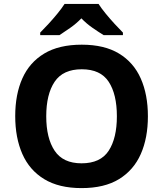

<svg xmlns="http://www.w3.org/2000/svg" viewBox="-20 -954 836 984"><path d="M738 -358Q738 -247 701.5 -164.5Q665 -82 590 -36Q515 10 398 10Q282 10 206.5 -36Q131 -82 94.5 -165Q58 -248 58 -359Q58 -470 94.5 -552Q131 -634 206.5 -679.5Q282 -725 399 -725Q515 -725 590 -679.5Q665 -634 701.5 -551.5Q738 -469 738 -358ZM217 -358Q217 -246 260 -181.5Q303 -117 398 -117Q495 -117 537 -181.5Q579 -246 579 -358Q579 -471 537 -535Q495 -599 399 -599Q303 -599 260 -535Q217 -471 217 -358ZM485 -934Q499 -912 521.5 -884.5Q544 -857 568 -831Q592 -805 610 -787V-774H511Q485 -790 454 -811.5Q423 -833 397 -860Q371 -833 341 -812Q311 -791 285 -774H186V-787Q205 -806 228.5 -831.5Q252 -857 274.5 -884.5Q297 -912 311 -934Z"/></svg>

Font: Noto Sans Sundanese
Style: Regular
Weight: 400
Designer: Monotype Design Team (Regular), Sérgio L. Martins (other weights)
Foundry: Monotype Imaging Inc.
Version: Version 2.003